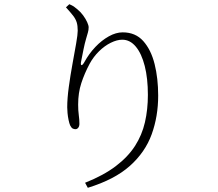

<svg xmlns="http://www.w3.org/2000/svg" viewBox="-20 -824 1040 914"><path d="M294 -789 310 -804Q324 -798 331.5 -793Q339 -788 348 -780Q364 -767 376 -750.5Q388 -734 395 -718.5Q402 -703 402 -694Q402 -681 398.5 -669.5Q395 -658 390 -640Q383 -616 378 -591Q373 -566 366 -531Q363 -515 368 -514Q373 -513 382 -529Q404 -569 434 -600.5Q464 -632 498 -651Q532 -670 564 -670Q625 -670 662 -628.5Q699 -587 716 -519Q733 -451 733 -369Q733 -270 702 -184.5Q671 -99 598 -34Q525 31 398 70L385 46Q473 11 531 -33Q589 -77 622.5 -129Q656 -181 670 -242Q684 -303 684 -372Q684 -451 669 -510Q654 -569 626.5 -602Q599 -635 562 -635Q537 -635 507.5 -620.5Q478 -606 451.5 -580Q425 -554 407 -521Q382 -474 367 -428Q352 -382 352 -326Q352 -298 355 -276.5Q358 -255 358 -235Q358 -223 352.5 -216Q347 -209 339 -209Q333 -209 326.5 -212Q320 -215 314 -227Q310 -236 306.5 -252.5Q303 -269 301.5 -286Q300 -303 300 -313Q300 -355 307.5 -410Q315 -465 325 -519.5Q335 -574 342.5 -617Q350 -660 350 -678Q350 -702 345 -718Q340 -734 327.5 -750Q315 -766 294 -789Z"/></svg>

Font: Noto Serif HK
Style: Regular
Weight: 200
Designer: Ryoko NISHIZUKA 西塚涼子 (kana & ideographs); Frank Grießhammer (Latin, Greek & Cyrillic); Wenlong ZHANG 张文龙 (bopomofo); San
Foundry: Adobe
Version: Version 2.001;hotconv 1.1.0;makeotfexe 2.6.0